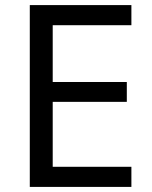

<svg xmlns="http://www.w3.org/2000/svg" viewBox="-20 -734 596 754"><path d="M496 0H97V-714H496V-635H187V-412H478V-334H187V-79H496Z"/></svg>

Font: Noto Sans Tirhuta
Style: Regular
Weight: 400
Designer: Monotype Design Team
Foundry: Monotype Imaging Inc.
Version: Version 2.003; ttfautohint (v1.8.4.7-5d5b)